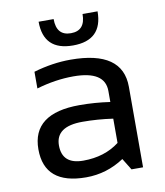

<svg xmlns="http://www.w3.org/2000/svg" viewBox="-80 -764 713 830"><g transform="rotate(-10 277.0 -349.0)"><path d="M48.8 -154.8Q48.8 -312.5 256.8 -312.5Q323.7 -312.5 390.6 -302.7V-351.1Q390.6 -439.5 252.4 -439.5Q173.3 -439.5 90.3 -415V-488.3Q173.3 -512.7 252.4 -512.7Q481 -512.7 481 -353.5V0H430.2L398.9 -50.8Q322.3 0 231.9 0Q48.8 0 48.8 -154.8ZM256.8 -239.3Q139.2 -239.3 139.2 -156.2Q139.2 -73.2 231.9 -73.2Q325.7 -73.2 390.6 -123V-229.5Q323.7 -239.3 256.8 -239.3ZM145.5 -698.2H211.4Q211.4 -625 274.9 -625Q338.4 -625 338.4 -698.2H404.3Q404.3 -571.3 274.9 -571.3Q145.5 -571.3 145.5 -698.2Z"/></g></svg>

Font: Sansation
Style: Regular
Weight: 400
Designer: Bernd Montag
Version: Version 1.301